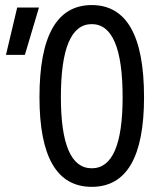

<svg xmlns="http://www.w3.org/2000/svg" viewBox="-20 -723 626 753"><path d="M339.8 9.8Q134.8 9.8 134.8 -341.8Q134.8 -703.1 339.8 -703.1Q544.9 -703.1 544.9 -341.8Q544.9 9.8 339.8 9.8ZM339.8 -63Q460.9 -63 460.9 -341.8Q460.9 -628.4 339.8 -628.4Q218.8 -628.4 218.8 -341.8Q218.8 -63 339.8 -63ZM3.4 -507.8 47.4 -693.4H132.8L77.6 -507.8Z"/></svg>

Font: Cascadia Mono SemiLight
Style: Regular
Weight: 350
Monospace: yes
Designer: Aaron Bell
Foundry: Saja Typeworks
Version: Version 2404.023; ttfautohint (v1.8.4)